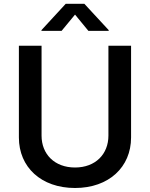

<svg xmlns="http://www.w3.org/2000/svg" viewBox="-20 -965 779 997"><path d="M369.6 11.2C544.9 11.2 660.6 -97.2 660.6 -251V-727.5H543V-260.7C543 -165 476.1 -95.2 369.6 -95.2C262.7 -95.2 195.8 -165 195.8 -260.7V-727.5H78.1V-251C78.1 -97.2 193.4 11.2 369.6 11.2ZM299.8 -804.7 369.6 -889.2 439 -804.7H544.4V-808.6L418 -945.3H321.3L195.3 -808.6V-804.7Z"/></svg>

Font: Raveo Medium
Style: Regular
Weight: 500
Designer: Jakub Foglar, Rasmus Andersson (Inter)
Foundry: Jakubfoglar.com
Version: Version 1.100;Glyphs 3.2.3 (3260)